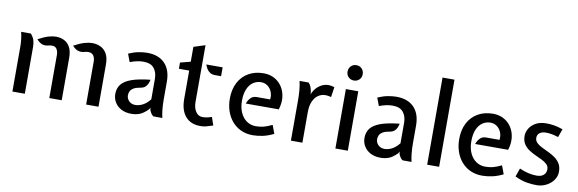

<svg xmlns="http://www.w3.org/2000/svg" viewBox="-53 -1196 4948 1645"><g transform="rotate(10 2420.5 -373.0)"><path d="M724 0V-373.5Q724 -405.5 709.8 -426Q695.5 -446.5 665 -446.5Q654 -446.5 643.8 -444Q633.5 -441.5 620 -439Q592.5 -434 569 -444.2Q545.5 -454.5 526.5 -477.5Q580.5 -506.5 618.2 -517.2Q656 -528 685.5 -528Q723.5 -528 757 -512.5Q790.5 -497 811 -462Q831.5 -427 831.5 -367V0ZM82.5 0V-391Q82.5 -419 79.2 -450.5Q76 -482 67.5 -517H151.5Q175.5 -490 183 -463.5Q190.5 -437 190.5 -407V0ZM403.5 0V-373.5Q403.5 -405.5 390.5 -426Q377.5 -446.5 349.5 -446.5Q338 -446.5 329 -444.5Q320 -442.5 307.5 -440Q279.5 -435 257.2 -445.2Q235 -455.5 216 -478.5Q269.5 -507.5 305.5 -517.8Q341.5 -528 370.5 -528Q408.5 -528 440.5 -512.5Q472.5 -497 492 -462Q511.5 -427 511.5 -367V0Z M1118.5 11Q1067.5 11 1030.5 -8.5Q993.5 -28 973.8 -60.8Q954 -93.5 954 -133.5Q954 -181.5 980 -215.8Q1006 -250 1066.2 -272Q1126.5 -294 1230 -305Q1227.5 -290 1220.5 -272.5Q1213.5 -255 1198.8 -241.2Q1184 -227.5 1159 -223.5Q1120.5 -217.5 1099.5 -205Q1078.5 -192.5 1070.5 -176Q1062.5 -159.5 1062.5 -141.5Q1062.5 -112.5 1083.5 -91Q1104.5 -69.5 1139 -69.5Q1171.5 -69.5 1204.8 -87.2Q1238 -105 1266 -141V-318.5Q1266 -375.5 1237.2 -411.2Q1208.5 -447 1144.5 -447Q1118 -447 1091 -441.5Q1064 -436 1028 -423L1002 -492Q1050 -513 1090 -520.2Q1130 -527.5 1164 -527.5Q1262.5 -527.5 1316.8 -471.5Q1371 -415.5 1371 -313V-158.5Q1371 -107.5 1375.5 -68.2Q1380 -29 1387 0H1309.5Q1296 -8 1287.8 -21.8Q1279.5 -35.5 1273.5 -50.5L1272 -69.5L1260.5 -51.5Q1220.5 -12.5 1187.8 -0.8Q1155 11 1118.5 11Z M1719.5 11.5Q1634 11.5 1588.5 -42.2Q1543 -96 1543 -193V-440H1453.5V-494L1543 -517V-646.5L1643 -678.5V-185Q1643 -133.5 1665 -100.5Q1687 -67.5 1723 -67.5Q1741.5 -67.5 1759.8 -70.8Q1778 -74 1804 -82.5L1828 -12Q1790 0.5 1766.8 6Q1743.5 11.5 1719.5 11.5ZM1767 -440Q1742 -440 1724.8 -450.8Q1707.5 -461.5 1696.2 -479.2Q1685 -497 1678.5 -517H1820.5V-440Z M2175.5 11Q2117 11 2070.8 -10.5Q2024.5 -32 1992.5 -70Q1960.5 -108 1944 -157.8Q1927.5 -207.5 1927.5 -264Q1927.5 -345.5 1958.8 -404.8Q1990 -464 2046.2 -496Q2102.5 -528 2177 -528Q2229.5 -528 2270.8 -505.5Q2312 -483 2337.5 -443.5Q2363 -404 2368.8 -353.2Q2374.5 -302.5 2356.5 -246H2069.5Q2080 -276 2099.8 -296.5Q2119.5 -317 2152.5 -317H2269Q2273.5 -353.5 2261.2 -383.2Q2249 -413 2224.5 -431Q2200 -449 2168 -449Q2130 -449 2099.2 -428.2Q2068.5 -407.5 2050.8 -366.2Q2033 -325 2033 -264.5Q2033 -206 2052.8 -162Q2072.5 -118 2107.5 -93.8Q2142.5 -69.5 2187 -69.5Q2221.5 -69.5 2253.2 -77.2Q2285 -85 2328 -106L2355.5 -32.5Q2306 -8 2260.2 1.5Q2214.5 11 2175.5 11Z M2505.5 0V-355.5Q2505.5 -396.5 2501.8 -439.2Q2498 -482 2489.5 -517H2568.5Q2582.5 -503 2590 -483Q2597.5 -463 2601.5 -438.5L2602 -419L2610.5 -438.5Q2630.5 -477.5 2665.8 -501.2Q2701 -525 2739.5 -525Q2752 -525 2765 -522.8Q2778 -520.5 2792.5 -515.5L2779.5 -428Q2763 -432.5 2750.8 -434Q2738.5 -435.5 2728.5 -435.5Q2696.5 -435.5 2668.5 -417Q2640.5 -398.5 2623 -361Q2605.5 -323.5 2605.5 -266.5V0Z M2892.5 0V-517H3000.5V0ZM2946.5 -601Q2918.5 -601 2899.5 -620Q2880.5 -639 2880.5 -667Q2880.5 -696 2899.5 -715.2Q2918.5 -734.5 2946.5 -734.5Q2975 -734.5 2993.8 -715.2Q3012.5 -696 3012.5 -667Q3012.5 -639 2993.8 -620Q2975 -601 2946.5 -601Z M3286.5 11Q3235.5 11 3198.5 -8.5Q3161.5 -28 3141.8 -60.8Q3122 -93.5 3122 -133.5Q3122 -181.5 3148 -215.8Q3174 -250 3234.2 -272Q3294.5 -294 3398 -305Q3395.5 -290 3388.5 -272.5Q3381.5 -255 3366.8 -241.2Q3352 -227.5 3327 -223.5Q3288.5 -217.5 3267.5 -205Q3246.5 -192.5 3238.5 -176Q3230.5 -159.5 3230.5 -141.5Q3230.5 -112.5 3251.5 -91Q3272.5 -69.5 3307 -69.5Q3339.5 -69.5 3372.8 -87.2Q3406 -105 3434 -141V-318.5Q3434 -375.5 3405.2 -411.2Q3376.5 -447 3312.5 -447Q3286 -447 3259 -441.5Q3232 -436 3196 -423L3170 -492Q3218 -513 3258 -520.2Q3298 -527.5 3332 -527.5Q3430.5 -527.5 3484.8 -471.5Q3539 -415.5 3539 -313V-158.5Q3539 -107.5 3543.5 -68.2Q3548 -29 3555 0H3477.5Q3464 -8 3455.8 -21.8Q3447.5 -35.5 3441.5 -50.5L3440 -69.5L3428.5 -51.5Q3388.5 -12.5 3355.8 -0.8Q3323 11 3286.5 11Z M3691 0V-758H3795V0Z M4171 11Q4112.5 11 4066.2 -10.5Q4020 -32 3988 -70Q3956 -108 3939.5 -157.8Q3923 -207.5 3923 -264Q3923 -345.5 3954.2 -404.8Q3985.5 -464 4041.8 -496Q4098 -528 4172.5 -528Q4225 -528 4266.2 -505.5Q4307.5 -483 4333 -443.5Q4358.5 -404 4364.2 -353.2Q4370 -302.5 4352 -246H4065Q4075.5 -276 4095.2 -296.5Q4115 -317 4148 -317H4264.5Q4269 -353.5 4256.8 -383.2Q4244.5 -413 4220 -431Q4195.5 -449 4163.5 -449Q4125.5 -449 4094.8 -428.2Q4064 -407.5 4046.2 -366.2Q4028.5 -325 4028.5 -264.5Q4028.5 -206 4048.2 -162Q4068 -118 4103 -93.8Q4138 -69.5 4182.5 -69.5Q4217 -69.5 4248.8 -77.2Q4280.5 -85 4323.5 -106L4351 -32.5Q4301.5 -8 4255.8 1.5Q4210 11 4171 11Z M4643 10Q4605 10 4559.8 3Q4514.5 -4 4454 -32L4480 -105.5Q4520.5 -87 4558.5 -78.8Q4596.5 -70.5 4628 -70.5Q4671 -70.5 4691.5 -90Q4712 -109.5 4712 -138.5Q4712 -165 4694.5 -182.2Q4677 -199.5 4649.5 -213Q4622 -226.5 4591 -240.5Q4560 -254.5 4532.5 -273Q4505 -291.5 4487.5 -319.2Q4470 -347 4470 -388Q4470 -420 4488.2 -451.8Q4506.5 -483.5 4543.5 -504.8Q4580.5 -526 4637 -526Q4667 -526 4701.5 -520.8Q4736 -515.5 4780 -500L4754.5 -428Q4721 -438.5 4695 -443Q4669 -447.5 4647 -447.5Q4614 -447.5 4592.8 -432.8Q4571.5 -418 4571.5 -389.5Q4571.5 -364.5 4589 -347.2Q4606.5 -330 4634 -316.2Q4661.5 -302.5 4692.5 -288Q4723.5 -273.5 4751 -254.2Q4778.5 -235 4796 -206.8Q4813.5 -178.5 4813.5 -136.5Q4813.5 -95.5 4789.5 -62.2Q4765.5 -29 4726.8 -9.5Q4688 10 4643 10Z"/></g></svg>

Font: Expletus Sans Medium
Style: Regular
Weight: 500
Version: Version 7.500